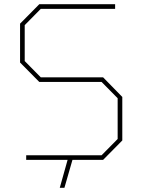

<svg xmlns="http://www.w3.org/2000/svg" viewBox="-20 -757 674 909"><path d="M263 132 300 0H104V-22H461L537 -99V-292L461 -369H166L75 -461V-645L166 -737H525V-715H173L97 -638V-468L173 -391H468L559 -298V-92L468 0H323L285 132Z"/></svg>

Font: Tomorrow Thin
Style: Regular
Weight: 250
Designer: Tony de Marco, Monica Rizzolli
Foundry: Just in Type
Version: Version 2.002